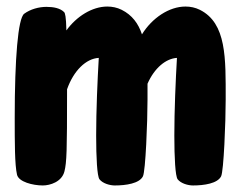

<svg xmlns="http://www.w3.org/2000/svg" viewBox="-20 -556 735 587"><path d="M591 -526C577 -533 562 -536 547 -536C497 -536 445 -501 414 -451C403 -484 384 -510 352 -526C338 -533 323 -536 308 -536C262 -536 214 -506 183 -463C182 -506 179 -516 176 -519C164 -531 144 -535 122 -535C99 -535 73 -528 54 -514C35 -500 25 -377 25 -196C25 -121 25 -52 32 -22C37 0 80 11 111 11C133 11 169 0 177 -32C184 -60 185 -95 185 -274V-283C205 -340 243 -377 282 -379C278 -311 274 -218 274 -142C274 -73 277 -18 284 -8C294 5 316 11 331 11C365 11 406 5 417 -17C425 -33 431 -182 431 -252V-300C452 -348 487 -377 521 -379C517 -311 513 -218 513 -142C513 -73 516 -18 523 -8C533 5 555 11 570 11C604 11 645 5 656 -17C664 -33 670 -182 670 -252C670 -378 673 -485 591 -526Z"/></svg>

Font: Manosque
Style: Regular
Weight: 400
Designer: Ariel Martín Pérez
Foundry: Ariel Martín Pérez
Version: Version 1.005;hotconv 1.0.109;makeotfexe 2.5.65596